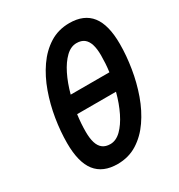

<svg xmlns="http://www.w3.org/2000/svg" viewBox="-185 -899 966 1037"><g transform="rotate(-30 298.0 -381.0)"><path d="M246.8 14.2Q156.2 14.2 111.1 -43.1Q66 -100.5 66 -220Q66 -292.5 78.6 -370.2Q91.2 -448 117 -520.2Q142.8 -592.5 182.6 -650.1Q222.5 -707.8 276.6 -741.9Q330.8 -776 400.2 -776Q490.8 -776 535.8 -718.8Q580.8 -661.5 580.8 -542Q580.8 -469.5 568.1 -391.6Q555.5 -313.8 529.8 -241.5Q504 -169.2 464.2 -111.6Q424.5 -54 370.4 -19.9Q316.2 14.2 246.8 14.2ZM266.5 -98.8Q302.2 -98.8 333.8 -129.4Q365.2 -160 391 -212.4Q416.8 -264.8 433.5 -328.8H191.2Q187.5 -301.5 185.6 -274.8Q183.8 -248 183.8 -222.2Q183.8 -182 192.4 -154.2Q201 -126.5 219.4 -112.6Q237.8 -98.8 266.5 -98.8ZM213.8 -437.5H455.2Q458.8 -463.5 460.4 -489Q462 -514.5 462 -539.5Q462 -580.5 453.4 -607.9Q444.8 -635.2 426.9 -649.1Q409 -663 379.5 -663Q344 -663 312.6 -632.8Q281.2 -602.5 256 -551.8Q230.8 -501 213.8 -437.5Z"/></g></svg>

Font: Ubuntu Sans
Style: Italic
Weight: 400
Italic angle: -13.5°
Designer: Dalton Maag Ltd
Foundry: Dalton Maag Ltd
Version: Version 1.006